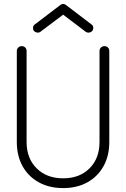

<svg xmlns="http://www.w3.org/2000/svg" viewBox="-20 -949 645 982"><path d="M303 13Q232 13 178.5 -16.5Q125 -46 95.5 -99Q66 -152 66 -223V-688Q66 -699 73.5 -706Q81 -713 91 -713Q102 -713 109 -706Q116 -699 116 -688V-223Q116 -139 167.5 -88Q219 -37 303 -37Q387 -37 438 -88Q489 -139 489 -223V-688Q489 -699 496.5 -706Q504 -713 514 -713Q525 -713 532 -706Q539 -699 539 -688V-223Q539 -152 509.5 -99Q480 -46 427 -16.5Q374 13 303 13ZM186 -786Q179 -781 169.5 -782.5Q160 -784 153 -791Q148 -799 149 -808.5Q150 -818 158 -824L288 -923Q303 -935 318 -923L448 -824Q456 -819 457 -809Q458 -799 452 -791Q446 -784 436.5 -782.5Q427 -781 419 -786L303 -874Z"/></svg>

Font: Kurewa Gothic CJK TC Regular
Style: Regular
Weight: 400
Designer: Max Yao
Foundry: Max-Everyday
Version: Version 1.071; ttfautohint (v1.8.3)